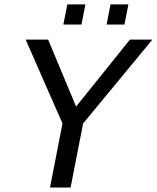

<svg xmlns="http://www.w3.org/2000/svg" viewBox="-20 -835 699 855"><path d="M294.4 0H202.6L258.3 -285.2L94.2 -658.7H194.3L318.8 -360.4L558.6 -658.7H658.7L350.1 -285.2ZM454.6 -725.6 472.2 -815.4H551.8L534.2 -725.6ZM262.2 -725.6 279.8 -815.4H360.4L342.8 -725.6Z"/></svg>

Font: Cousine
Style: Italic
Weight: 400
Italic angle: -12°
Monospace: yes
Designer: Steve Matteson
Foundry: Monotype Imaging Inc.
Version: Version 1.21